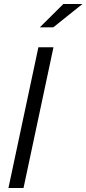

<svg xmlns="http://www.w3.org/2000/svg" viewBox="-20 -935 430 955"><path d="M22 0 171 -700H246L97 0ZM178 -799 295 -915H390L245 -799Z"/></svg>

Font: Red Hat Display
Style: Italic
Weight: 300
Italic angle: -12°
Designer: Pentagram, MCKL
Foundry: Pentagram, MCKL
Version: Version 1.023